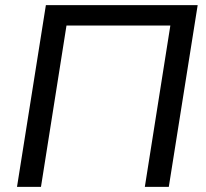

<svg xmlns="http://www.w3.org/2000/svg" viewBox="-20 -725 798 745"><path d="M46 0 158 -705H747L635 0H542L641 -626H238L139 0Z"/></svg>

Font: Nunito Sans 12pt Medium
Style: Italic
Weight: 500
Italic angle: -9°
Designer: Vernon Adams
Foundry: Vernon Adams
Version: Version 3.101;gftools[0.9.27]